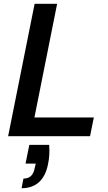

<svg xmlns="http://www.w3.org/2000/svg" viewBox="-20 -720 571 1015"><path d="M240 46Q242 75 240.5 99.5Q239 124 234 147Q222 210 186.5 242.5Q151 275 94 275L104 224Q130 224 144.5 209.5Q159 195 164 166L169 145H115L135 46ZM282 -700 162 -99H476L456 0H23L163 -700Z"/></svg>

Font: Albert Sans SemiBold
Style: Italic
Weight: 600
Italic angle: -11.25°
Designer: Andreas Rasmussen
Foundry: a.Foundry
Version: Version 1.025